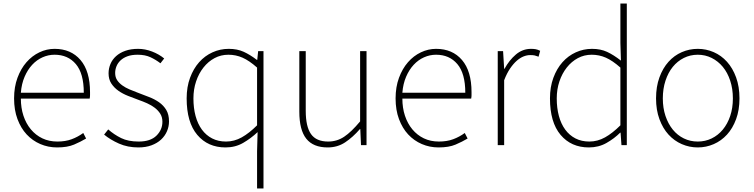

<svg xmlns="http://www.w3.org/2000/svg" viewBox="-20 -814 4227 1077"><path d="M300 13Q250 13 206 -6Q162 -25 129.5 -60Q97 -95 78 -146Q59 -197 59 -262Q59 -326 78 -377.5Q97 -429 128.5 -465Q160 -501 201 -520.5Q242 -540 286 -540Q378 -540 431.5 -477.5Q485 -415 485 -297Q485 -289 485 -280Q485 -271 483 -261H97Q97 -209 111.5 -165Q126 -121 153 -88.5Q180 -56 217.5 -38Q255 -20 302 -20Q347 -20 382 -33Q417 -46 447 -68L463 -37Q433 -19 395.5 -3Q358 13 300 13ZM450 -294Q450 -402 405.5 -454.5Q361 -507 286 -507Q251 -507 218.5 -492.5Q186 -478 160.5 -450.5Q135 -423 118 -383.5Q101 -344 97 -294Z M756 13Q696 13 647.5 -8.5Q599 -30 564 -59L587 -88Q620 -59 659.5 -39.5Q699 -20 758 -20Q824 -20 857.5 -53Q891 -86 891 -131Q891 -157 879 -176Q867 -195 848 -209.5Q829 -224 805.5 -234.5Q782 -245 759 -253Q729 -264 698.5 -276Q668 -288 644 -305Q620 -322 604.5 -345.5Q589 -369 589 -403Q589 -430 599.5 -455Q610 -480 631 -499Q652 -518 683 -529Q714 -540 755 -540Q794 -540 833 -525Q872 -510 901 -486L880 -459Q854 -479 824 -493Q794 -507 752 -507Q719 -507 695.5 -498.5Q672 -490 656.5 -475.5Q641 -461 633.5 -442.5Q626 -424 626 -405Q626 -381 637 -364.5Q648 -348 666 -335Q684 -322 706.5 -312.5Q729 -303 753 -294Q784 -282 815.5 -270Q847 -258 872 -240.5Q897 -223 912.5 -197.5Q928 -172 928 -133Q928 -104 916.5 -77.5Q905 -51 883.5 -31Q862 -11 830 1Q798 13 756 13Z M1422 35 1425 -73Q1388 -38 1344 -12.5Q1300 13 1245 13Q1146 13 1086.5 -57.5Q1027 -128 1027 -262Q1027 -326 1046 -377.5Q1065 -429 1097 -465Q1129 -501 1172 -520.5Q1215 -540 1263 -540Q1311 -540 1347 -523.5Q1383 -507 1421 -478H1423L1428 -527H1458V243H1422ZM1248 -20Q1294 -20 1336 -43.5Q1378 -67 1422 -111V-435Q1378 -474 1340.5 -490.5Q1303 -507 1261 -507Q1219 -507 1183.5 -488Q1148 -469 1121.5 -435.5Q1095 -402 1080 -357.5Q1065 -313 1065 -262Q1065 -208 1077 -163.5Q1089 -119 1112.5 -87Q1136 -55 1170 -37.5Q1204 -20 1248 -20Z M1818 13Q1737 13 1698 -36Q1659 -85 1659 -188V-527H1695V-192Q1695 -104 1724.5 -62Q1754 -20 1821 -20Q1870 -20 1910.5 -47Q1951 -74 2000 -133V-527H2036V0H2005L2001 -90H1999Q1959 -44 1916 -15.5Q1873 13 1818 13Z M2440 13Q2390 13 2346 -6Q2302 -25 2269.5 -60Q2237 -95 2218 -146Q2199 -197 2199 -262Q2199 -326 2218 -377.5Q2237 -429 2268.5 -465Q2300 -501 2341 -520.5Q2382 -540 2426 -540Q2518 -540 2571.5 -477.5Q2625 -415 2625 -297Q2625 -289 2625 -280Q2625 -271 2623 -261H2237Q2237 -209 2251.5 -165Q2266 -121 2293 -88.5Q2320 -56 2357.5 -38Q2395 -20 2442 -20Q2487 -20 2522 -33Q2557 -46 2587 -68L2603 -37Q2573 -19 2535.5 -3Q2498 13 2440 13ZM2590 -294Q2590 -402 2545.5 -454.5Q2501 -507 2426 -507Q2391 -507 2358.5 -492.5Q2326 -478 2300.5 -450.5Q2275 -423 2258 -383.5Q2241 -344 2237 -294Z M2772 -527H2802L2808 -428H2810Q2836 -476 2873.5 -508Q2911 -540 2959 -540Q2973 -540 2984.5 -538Q2996 -536 3010 -529L3001 -496Q2988 -501 2979 -503Q2970 -505 2954 -505Q2936 -505 2917 -497.5Q2898 -490 2879 -473.5Q2860 -457 2841.5 -430Q2823 -403 2808 -364V0H2772Z M3283 13Q3184 13 3124.5 -57.5Q3065 -128 3065 -262Q3065 -326 3084 -377.5Q3103 -429 3135 -465Q3167 -501 3210 -520.5Q3253 -540 3301 -540Q3349 -540 3385.5 -523Q3422 -506 3463 -474L3460 -573V-794H3496V0H3466L3461 -70H3459Q3426 -37 3382 -12Q3338 13 3283 13ZM3286 -20Q3332 -20 3374 -43.5Q3416 -67 3460 -111V-435Q3416 -474 3378.5 -490.5Q3341 -507 3299 -507Q3257 -507 3221.5 -488Q3186 -469 3159.5 -435.5Q3133 -402 3118 -357.5Q3103 -313 3103 -262Q3103 -208 3115 -163.5Q3127 -119 3150.5 -87Q3174 -55 3208 -37.5Q3242 -20 3286 -20Z M3894 13Q3847 13 3804.5 -5.5Q3762 -24 3730 -59Q3698 -94 3679 -145.5Q3660 -197 3660 -262Q3660 -328 3679 -380Q3698 -432 3730 -467.5Q3762 -503 3804.5 -521.5Q3847 -540 3894 -540Q3941 -540 3983.5 -521.5Q4026 -503 4058 -467.5Q4090 -432 4109 -380Q4128 -328 4128 -262Q4128 -197 4109 -145.5Q4090 -94 4058 -59Q4026 -24 3983.5 -5.5Q3941 13 3894 13ZM3894 -20Q3936 -20 3972 -37.5Q4008 -55 4034.5 -87Q4061 -119 4076 -163.5Q4091 -208 4091 -262Q4091 -316 4076 -361.5Q4061 -407 4034.5 -439Q4008 -471 3972 -489Q3936 -507 3894 -507Q3852 -507 3816 -489Q3780 -471 3754 -439Q3728 -407 3713 -361.5Q3698 -316 3698 -262Q3698 -208 3713 -163.5Q3728 -119 3754 -87Q3780 -55 3816 -37.5Q3852 -20 3894 -20Z"/></svg>

Font: SpoqaHanSansJP-Thin
Style: Regular
Weight: 250
Designer: [Source Han Sans]
Ryoko NISHIZUKA  (kana & ideographs); Paul D. Hunt (Latin, Greek & Cyrillic); Wenlong ZHANG  (bopomofo
Foundry: Spoqa (http://bi.spoqa.com)
Version: Version 1.002.20150607